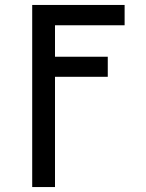

<svg xmlns="http://www.w3.org/2000/svg" viewBox="-20 -540 588 775"><path d="M110 215V-520H483V-438H202V-311H415V-230H202V215Z"/></svg>

Font: Iosevka Semi-Condensed Medium
Style: Regular
Weight: 500
Monospace: yes
Designer: Belleve Invis
Foundry: Belleve Invis
Version: Version 27.3.5